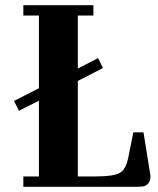

<svg xmlns="http://www.w3.org/2000/svg" viewBox="-20 -720 610 740"><path d="M130 -660H70V-700H340V-660H280V-456L358 -496L377 -458L280 -408V-40H350Q416 -40 440.5 -53Q465 -66 474 -111L494 -210H533L560 -42Q560 -22 551 -12.5Q542 -3 531.5 -1.5Q521 0 499 0H70V-40H130V-332L53 -293L34 -331L130 -380Z"/></svg>

Font: Croissant One
Style: Regular
Weight: 400
Designer: Eduardo Rodriguez Tunni
Foundry: Eduardo Rodriguez Tunni
Version: Version 1.001